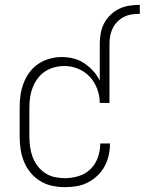

<svg xmlns="http://www.w3.org/2000/svg" viewBox="-20 -763 596 791"><path d="M247 8Q221 8 195 2.5Q169 -3 146 -17Q123 -31 106 -51.5Q89 -72 79 -96.5Q69 -121 65 -147.5Q61 -174 61 -200V-320Q61 -346 64.5 -371Q68 -396 77 -420Q86 -444 101.5 -465Q117 -486 138 -500Q159 -514 184 -521Q209 -528 235 -528Q259 -528 283 -522Q307 -516 327 -502.5Q347 -489 363.5 -471Q380 -453 391 -431V-583Q391 -604 395 -626Q399 -648 409 -667Q419 -686 435 -701.5Q451 -717 470.5 -726.5Q490 -736 512 -739.5Q534 -743 556 -743V-706Q539 -706 522.5 -703.5Q506 -701 491 -693.5Q476 -686 464 -674Q452 -662 444.5 -647Q437 -632 434 -615.5Q431 -599 431 -583V-339H391Q391 -368 380.5 -396.5Q370 -425 350 -446.5Q330 -468 302.5 -479.5Q275 -491 245 -491Q224 -491 203.5 -485.5Q183 -480 165.5 -468.5Q148 -457 135 -439.5Q122 -422 114.5 -402.5Q107 -383 104 -362Q101 -341 101 -320V-200Q101 -179 104 -157.5Q107 -136 114.5 -116Q122 -96 135 -79Q148 -62 166 -50Q184 -38 205 -33.5Q226 -29 247 -29Q276 -29 304 -37.5Q332 -46 352.5 -66Q373 -86 383 -114Q393 -142 393 -171V-172H433V-170Q433 -146 427.5 -122Q422 -98 410.5 -77Q399 -56 381 -39Q363 -22 341.5 -11Q320 0 296 4Q272 8 247 8Z"/></svg>

Font: Iosevka SS18 Extralight
Style: Regular
Weight: 200
Monospace: yes
Designer: Belleve Invis
Foundry: Belleve Invis
Version: Version 25.1.1; ttfautohint (v1.8.4)